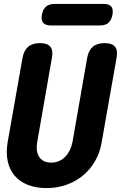

<svg xmlns="http://www.w3.org/2000/svg" viewBox="-20 -950 640 980"><path d="M95 -655Q102 -693 124 -711.5Q146 -730 184 -730Q222 -730 237 -711.5Q252 -693 245 -655L170 -225Q166 -204 168 -185Q170 -166 178.5 -151.5Q187 -137 202.5 -128.5Q218 -120 241 -120Q264 -120 282.5 -128.5Q301 -137 314.5 -151.5Q328 -166 337 -185Q346 -204 350 -225L425 -655Q432 -693 454 -711.5Q476 -730 514 -730Q552 -730 567 -711.5Q582 -693 575 -655L499 -224Q490 -170 464.5 -126.5Q439 -83 402 -53Q365 -23 318 -6.5Q271 10 218 10Q164 10 123 -6Q82 -22 55.5 -52.5Q29 -83 19.5 -126.5Q10 -170 19 -224ZM240 -820Q212 -820 200.5 -833.5Q189 -847 194 -875Q199 -903 215 -916.5Q231 -930 259 -930H509Q537 -930 548 -916.5Q559 -903 554 -875Q549 -847 533.5 -833.5Q518 -820 490 -820Z"/></svg>

Font: Maple Mono ExtraBold
Style: Italic
Weight: 800
Italic angle: -10°
Monospace: yes
Designer: subframe7536
Version: Version 7.200